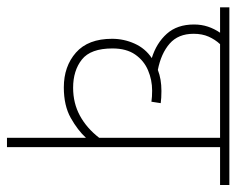

<svg xmlns="http://www.w3.org/2000/svg" viewBox="-82 -580 662 537"><g transform="rotate(90 248.5 -311.0)"><path d="M497 -596H391V0H365V-221Q344 -198 309.5 -178.5Q275 -159 224 -159Q165 -159 126.5 -193Q88 -227 88 -294Q88 -327 101.5 -357Q115 -387 142 -405Q100 -418 74 -447Q48 -476 48 -523Q48 -544 54 -562Q60 -580 71 -596H0V-622H497ZM115 -295Q115 -234 146 -209.5Q177 -185 225 -185Q268 -185 303 -204Q338 -223 365 -258V-596H103Q90 -582 82 -564Q74 -546 74 -522Q74 -479 101.5 -455Q129 -431 175 -422Q188 -427 202.5 -429.5Q217 -432 234 -432Q244 -432 252.5 -431.5Q261 -431 268 -430L264 -404Q258 -405 249.5 -405.5Q241 -406 233 -406Q203 -406 176 -394.5Q149 -383 132 -358.5Q115 -334 115 -295Z"/></g></svg>

Font: Noto Sans SemiCondensed Thin
Style: Regular
Weight: 100
Width: 4
Designer: Monotype Design Team
Foundry: Monotype Imaging Inc.
Version: Version 2.013; ttfautohint (v1.8.4.7-5d5b)